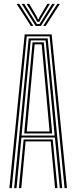

<svg xmlns="http://www.w3.org/2000/svg" viewBox="-20 -979 397 999"><path d="M28.8 0 108.5 -800H248.8L328.5 0H316L238 -789.8H119.2L41.2 0ZM78.2 0 103 -253.5H254.2L279 0H266.5L244 -243.2H113.2L90.8 0ZM53.5 0 129.2 -779.2H228L303.8 0H291.2L265.8 -263.5H91.5L66 0ZM92 -273.8H264.2L243 -500.8L217.2 -768.8H140L113.8 -500.8ZM106 -284.5 125.8 -500.8 149.5 -758.8H207.8L231.8 -500.8L251.5 -284.5ZM119.2 -295H238L219.5 -500.8L197 -748.2H160.2L137.8 -500.8ZM66.5 -958.8H80L153.5 -844.2H140.5ZM92.8 -958.8H106.2L159.5 -873.8L172.8 -853.8H185.5L198.5 -873.8L251.8 -958.8H265.2L192.8 -844.2H165.5ZM118.8 -958.8H132.5L173.2 -889.2L176.5 -878.8H182L185 -889.2L226 -958.8H239.5L193.2 -882.5L184.8 -865.5H173.5L165 -882.5ZM278.2 -958.8H291.5L217.8 -844.2H204.5Z"/></svg>

Font: Big Shoulders Inline Text Thin Light
Style: Regular
Weight: 300
Version: Version 2.002